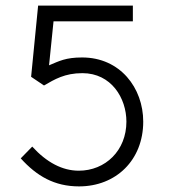

<svg xmlns="http://www.w3.org/2000/svg" viewBox="-20 -655 634 685"><path d="M91 -381 137 -350C175 -372 211 -394 274 -394C377 -394 431 -305 431 -221C431 -118 356 -46 261 -46C203 -46 147 -75 95 -132L54 -90C111 -27 174 10 262 10C394 10 491 -84 491 -221C491 -341 409 -450 273 -450C214 -450 191 -437 155 -422L171 -579H454V-635H116Z"/></svg>

Font: Linear
Style: Regular
Weight: 400
Designer: Braydon G. Fuller
Foundry: Braydon G. Fuller
Version: Version 1.000;PS 001.000;hotconv 1.0.38